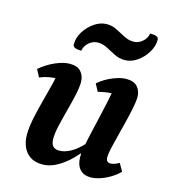

<svg xmlns="http://www.w3.org/2000/svg" viewBox="-106 -775 776 872"><g transform="rotate(15 282.5 -338.5)"><path d="M172.9 12Q137.3 12 114.7 -3.4Q92.1 -18.7 81.3 -44.4Q70.5 -70.1 70.5 -101.2Q70.5 -135.1 79.8 -179.8Q89.1 -224.6 101.7 -270.4Q114.3 -316.2 123.6 -354.5Q132.9 -392.8 132.9 -414.1L177 -374Q169.8 -377.9 159.5 -379.8Q149.3 -381.8 135.6 -381.8Q117.4 -381.8 97.4 -378.1Q77.3 -374.4 56.4 -365.5L38 -400.8Q71.7 -429.5 109.7 -445.7Q147.6 -462 175.9 -462Q212.3 -462 229.2 -442.7Q246.2 -423.4 246.2 -394.9Q246.2 -369.1 237.8 -331.7Q229.4 -294.3 218.5 -253.7Q207.6 -213.1 199.2 -176.4Q190.8 -139.8 190.8 -114.9Q190.8 -89.6 201.2 -78.9Q211.5 -68.3 231.1 -68.3Q256.6 -68.3 285.1 -84.3Q313.7 -100.3 343.9 -133.5L357.5 -80.7H327.9Q290.9 -36.9 250.9 -12.5Q210.9 12 172.9 12ZM400.2 12Q366.2 12 348.3 -8.6Q330.3 -29.2 330.3 -66.6Q330.3 -84.6 335.9 -115.4Q341.5 -146.2 350.4 -184.7Q359.2 -223.2 368.8 -264.2Q378.3 -305.2 386.5 -344.1Q394.7 -382.9 398.4 -414.1L443 -374Q435.8 -377.9 425.5 -379.8Q415.3 -381.8 401 -381.8Q385.7 -381.8 367.6 -379.2Q349.6 -376.7 331 -371.5L312.2 -406.7Q343 -432.6 379.4 -447.3Q415.9 -462 441.9 -462Q477.8 -462 494.7 -442.7Q511.6 -423.4 511.6 -394.9Q511.6 -376.8 505.3 -345.5Q499.1 -314.3 490.1 -277.2Q481.1 -240.2 471.6 -204Q462.1 -167.8 455.8 -139.4Q449.5 -110.9 449.5 -97.4Q449.5 -72 470.6 -72Q479.3 -72 489.9 -75.8Q500.5 -79.6 511.2 -85.8L531.9 -49.8Q514.4 -31.9 491.1 -17.8Q467.9 -3.7 444 4.1Q420.2 12 400.2 12ZM210.3 -532.6Q190.1 -532.6 180.1 -537.3Q170.1 -541.9 170.1 -551.6Q170.1 -583.4 188.2 -612.4Q206.4 -641.3 234.3 -660.3Q262.3 -679.3 291.9 -679.3Q317.7 -679.3 339.9 -667.8Q362.2 -656.3 383.7 -645Q405.3 -633.7 428.8 -633.7Q450.8 -633.7 469.7 -649.6Q488.6 -665.4 492.6 -689.2Q512.8 -689.2 522.8 -684.8Q532.8 -680.4 532.8 -670.2Q532.8 -639.4 514.6 -610Q496.5 -580.5 468.8 -561.5Q441 -542.5 411 -542.5Q385.2 -542.5 362.9 -553.8Q340.7 -565.1 319.2 -576.6Q297.6 -588.1 274.1 -588.1Q252.1 -588.1 233.2 -572.2Q214.3 -556.4 210.3 -532.6Z"/></g></svg>

Font: Petrona
Style: Italic
Weight: 400
Italic angle: -9°
Designer: Ringo R. Seeber
Foundry: Ringo R. Seeber
Version: Version 2.001; ttfautohint (v1.8.3)